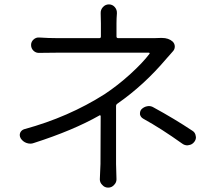

<svg xmlns="http://www.w3.org/2000/svg" viewBox="-20 -818 985 878"><path d="M516.6 -343.8Q510.7 -339.8 510.7 -333V-68.4L512.7 2Q512.7 16.6 502 27.3Q491.2 40 474.6 40Q458 40 447.3 27.3Q436.5 16.6 436.5 2L439.5 -68.4Q439.5 -96.7 439.9 -174.3Q440.4 -252 440.4 -287.1Q440.4 -289.1 438.5 -290.5Q436.5 -292 434.6 -290Q314.5 -221.7 134.8 -164.1Q127 -161.1 119.1 -161.1Q110.4 -161.1 101.6 -164.1Q85 -169.9 75.2 -184.6Q70.3 -192.4 70.3 -200.2Q70.3 -205.1 72.3 -210.9Q78.1 -223.6 91.8 -227.5Q293 -282.2 459 -387.7Q520.5 -428.7 576.7 -480Q632.8 -531.2 663.1 -571.3Q665 -573.2 664.1 -575.2Q663.1 -577.1 660.2 -577.1H243.2Q202.1 -577.1 160.2 -576.2Q144.5 -575.2 133.3 -585.9Q122.1 -596.7 122.1 -612.3Q122.1 -627 133.3 -637.2Q144.5 -647.5 159.2 -646.5Q202.1 -643.6 242.2 -643.6H434.6Q441.4 -643.6 441.4 -651.4V-710.9Q441.4 -736.3 440.4 -756.8Q439.5 -773.4 450.7 -785.6Q461.9 -797.9 478 -797.9Q494.1 -797.9 504.9 -785.6Q515.6 -773.4 514.6 -756.8Q512.7 -733.4 512.7 -710.9V-651.4Q512.7 -643.6 520.5 -643.6H686.5Q702.1 -643.6 713.9 -644.5Q717.8 -644.5 720.7 -644.5Q751 -644.5 769.5 -627.9Q779.3 -618.2 779.3 -605Q779.3 -591.8 769.5 -582Q752.9 -563.5 740.2 -548.8Q638.7 -428.7 516.6 -343.8ZM634.8 -275.4Q623 -282.2 620.1 -294.9Q620.1 -297.9 620.1 -299.8Q620.1 -310.5 627 -318.4Q637.7 -329.1 652.3 -332Q656.2 -333 660.2 -333Q671.9 -333 681.6 -327.1Q778.3 -274.4 860.4 -219.7Q873 -211.9 875 -196.3Q876 -193.4 876 -190.4Q876 -178.7 868.2 -168.9Q858.4 -156.2 842.8 -154.3Q839.8 -153.3 836.9 -153.3Q824.2 -153.3 813.5 -161.1Q717.8 -229.5 634.8 -275.4Z"/></svg>

Font: Gen Jyuu Gothic P Normal
Style: Regular
Weight: 300
Designer: [Source Han Sans]
Ryoko NISHIZUKA  (kana & ideographs); Paul D. Hunt (Latin, Greek & Cyrillic); Wenlong ZHANG  (bopomofo
Version: Version 1.002.20150607